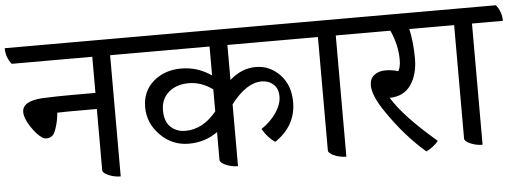

<svg xmlns="http://www.w3.org/2000/svg" viewBox="-81 -731 2373 879"><g transform="rotate(-5 1105.5 -291.5)"><path d="M232 -297 178 -296Q176 -266 167 -235.5Q158 -205 149 -195Q136 -183 121.5 -183Q107 -183 99 -189Q74 -206 48.5 -245Q23 -284 23 -312Q23 -362 114 -368Q180 -371 252 -371H360V-537H-10Q-36 -569 -36 -611H559Q585 -578 585 -537H442V20Q413 20 386.5 8.5Q360 -3 360 -16V-297Z M981 -537V-376Q1036 -425 1101 -425Q1166 -425 1212 -376.5Q1258 -328 1258 -250Q1258 -142 1161 -76Q1127 -98 1103 -140Q1144 -167 1171 -206Q1198 -245 1198 -281.5Q1198 -318 1176 -337.5Q1154 -357 1122 -357Q1052 -357 981 -264V20Q952 20 925.5 8.5Q899 -3 899 -16V-144Q842 -102 766 -102Q690 -102 635.5 -157Q581 -212 581 -285.5Q581 -359 632.5 -403.5Q684 -448 760 -448Q836 -448 899 -404V-537H538Q512 -569 512 -611H1299Q1325 -580 1325 -537ZM899 -340Q847 -378 789.5 -378Q732 -378 696.5 -347Q661 -316 661 -264.5Q661 -213 688 -187.5Q715 -162 756 -162Q836 -162 899 -239Z M1621 -537H1479V20Q1450 20 1423.5 8.5Q1397 -3 1397 -16V-537H1281Q1255 -569 1255 -611H1595Q1621 -580 1621 -537Z M1953 -537H1817Q1831 -475 1831 -401Q1831 -327 1798 -279.5Q1765 -232 1700 -231Q1754 -142 1902 -16Q1894 -4 1876 9.5Q1858 23 1846 28Q1750 -55 1671 -172Q1619 -248 1619 -295Q1619 -326 1639.5 -342Q1660 -358 1691.5 -358Q1723 -358 1750 -349Q1761 -368 1761 -400Q1761 -469 1730 -537H1575Q1549 -569 1549 -611H1927Q1953 -578 1953 -537Z M2247 -537H2105V20Q2076 20 2049.5 8.5Q2023 -3 2023 -16V-537H1907Q1881 -569 1881 -611H2221Q2247 -580 2247 -537Z"/></g></svg>

Font: Karma Medium
Style: Regular
Weight: 500
Designer: Joana Correia
Foundry: Indian Type Foundry
Version: Version 1.202;PS 1.0;hotconv 1.0.78;makeotf.lib2.5.61930; tt